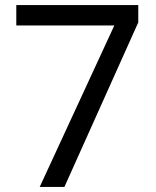

<svg xmlns="http://www.w3.org/2000/svg" viewBox="-20 -734 612 754"><path d="M136 0 429 -634H44V-714H523V-646L233 0Z"/></svg>

Font: Noto Sans Glagolitic
Style: Regular
Weight: 400
Designer: Monotype Design Team
Foundry: Monotype Imaging Inc.
Version: Version 2.004; ttfautohint (v1.8.4.7-5d5b)